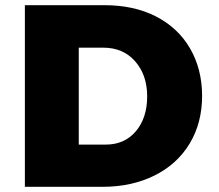

<svg xmlns="http://www.w3.org/2000/svg" viewBox="-20 -721 847 741"><path d="M581 -658C524 -687 458 -701 383 -701H76V0H376C452 0 519 -15 577 -44C635 -73 680 -114 712 -167C744 -220 760 -282 760 -351C760 -420 744 -482 713 -535C682 -588 638 -629 581 -658ZM504 -214C475 -180 436 -163 389 -163H284V-537H379C429 -537 470 -520 501 -485C532 -450 548 -405 548 -349C548 -293 533 -248 504 -214Z"/></svg>

Font: Argentum Sans ExtraBold
Style: Regular
Weight: 800
Designer: Julieta Ulanovsky
Foundry: Julieta Ulanovsky
Version: Version 5.001;February 15, 2019;FontCreator 11.5.0.2425 64-b